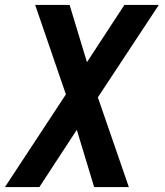

<svg xmlns="http://www.w3.org/2000/svg" viewBox="-72 -550 668 775"><path d="M-52 205H87L238 -26L308 205H448L323 -157L569 -530H430L279 -299L209 -530H70L194 -169Z"/></svg>

Font: Iosevka Sparkle Oblique
Style: Bold
Weight: 700
Italic angle: -9°
Designer: Belleve Invis
Foundry: Belleve Invis
Version: Version 4.5.0; ttfautohint (v1.8.3)